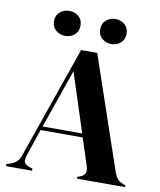

<svg xmlns="http://www.w3.org/2000/svg" viewBox="-92 -925 834 998"><g transform="rotate(10 325.0 -426.0)"><path d="M8 0V-10L33 -19Q53 -27 64 -38.5Q75 -50 82 -71L288 -662H373L576 -67Q584 -45 594 -33.5Q604 -22 625 -14L637 -10V0H383V-10L398 -15Q419 -23 423.5 -37.5Q428 -52 422 -72L375 -216H153L105 -75Q98 -53 100.5 -40Q103 -27 124 -19L146 -10V0ZM160 -236H369L268 -547ZM193 -720Q166 -720 144.5 -737.5Q123 -755 123 -786Q123 -817 144.5 -834.5Q166 -852 193 -852Q222 -852 242.5 -834.5Q263 -817 263 -786Q263 -755 242.5 -737.5Q222 -720 193 -720ZM436 -720Q409 -720 388 -737.5Q367 -755 367 -786Q367 -817 388 -834.5Q409 -852 436 -852Q465 -852 485.5 -834.5Q506 -817 506 -786Q506 -755 485.5 -737.5Q465 -720 436 -720Z"/></g></svg>

Font: DM Serif Display
Style: Regular
Weight: 400
Designer: Colophon Foundry, Frank Grießhammer
Foundry: Colophon Foundry
Version: Version 5.200; ttfautohint (v1.8.3)